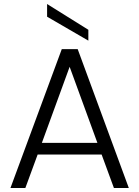

<svg xmlns="http://www.w3.org/2000/svg" viewBox="-20 -934 692 954"><path d="M485 -166H167L106 0H32L287 -690H366L620 0H546ZM464 -224 326 -602 188 -224ZM419 -786V-732L214 -851V-914Z"/></svg>

Font: A Bank Premium Light
Style: Regular
Weight: 300
Designer: Ninad Kale (Devanagari), Jonny Pinhorn (Latin), Htun Naung (Myanmar)
Foundry: Indian Type Foundry
Version: 4.004